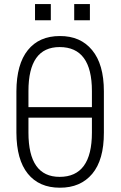

<svg xmlns="http://www.w3.org/2000/svg" viewBox="-20 -895 583 926"><path d="M267.6 -42Q423.3 -42 423.3 -255.4V-327.6H117.2V-255.4Q117.2 -42 267.6 -42ZM267.6 -668Q117.2 -668 117.2 -456.1V-378.4H423.3V-456.1Q423.3 -668 267.6 -668ZM481 -255.4Q481.4 -124 424.8 -56.6Q368.2 10.7 268.6 10.3Q168.9 10.3 114.3 -57.1Q59.6 -124.5 59.1 -255.4V-454.6Q59.6 -585.4 114.3 -653.3Q168.9 -721.2 268.6 -721.2Q368.2 -721.7 424.3 -653.3Q481 -585 481 -454.6ZM225.1 -797.4H148.9V-875.5H225.1ZM413.6 -797.4H337.9V-875.5H413.6Z"/></svg>

Font: RobotoCondensed-Light
Style: Light
Weight: 300
Designer: Google
Version: Version 1.200311; 2013